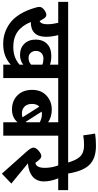

<svg xmlns="http://www.w3.org/2000/svg" viewBox="463 -1513 1045 2051"><g transform="rotate(90 985.5 -487.5)"><path d="M894 -693V-587H794V0H651V-80Q564 1 430 1Q369 1 315 -16Q261 -33 208.5 -70.5Q156 -108 112.5 -177.5Q69 -247 42 -343Q34 -367 34 -386Q34 -414 65 -437Q96 -460 120 -460Q141 -460 160 -431Q176 -405 185 -388Q219 -402 219 -471Q219 -522 204 -587H-20V-693ZM651 -499V-587H335Q353 -518 353 -458Q353 -294 195 -294Q234 -199 298.5 -153Q363 -107 463 -107Q575 -107 651 -174V-214Q610 -179 546 -179Q472 -179 427.5 -225Q383 -271 383 -347Q383 -422 428.5 -467.5Q474 -513 558 -513Q609 -513 651 -499ZM651 -299V-417Q623 -429 587 -429Q549 -429 526.5 -407Q504 -385 504 -349Q504 -315 524.5 -292.5Q545 -270 579 -270Q624 -270 651 -299Z M1509 -693V-587H1409V0H1266V-152Q1215 -93 1129 -93Q1037 -93 978.5 -151.5Q920 -210 920 -309Q920 -405 981 -461.5Q1042 -518 1132 -518Q1208 -518 1266 -479V-587H854V-693ZM1266 -390Q1222 -413 1181 -413Q1170 -413 1152 -411L1261 -240Q1262 -241 1263.5 -243.5Q1265 -246 1266 -247ZM1070 -307Q1070 -257 1097.5 -228Q1125 -199 1174 -199Q1196 -199 1213 -206L1099 -385Q1070 -358 1070 -307Z M1991 -693V-587H1865Q1898 -505 1898 -435Q1898 -358 1847.5 -314.5Q1797 -271 1705 -263L1921 -86L1815 15L1577 -252Q1537 -297 1537 -323Q1537 -348 1569.5 -377Q1602 -406 1627 -406Q1644 -406 1658.5 -392.5Q1673 -379 1699 -343Q1753 -350 1753 -445Q1753 -516 1727 -587H1469V-693Z M1702 -672Q1674 -778 1632.5 -820.5Q1591 -863 1512 -863Q1455 -863 1406 -854L1387 -981Q1448 -990 1517 -990Q1653 -990 1721.5 -919.5Q1790 -849 1815 -684Z"/></g></svg>

Font: FiraGO
Style: Bold
Weight: 700
Designer: bBox Type
Foundry: bBox Type GmbH
Version: Version 1.001;PS 001.001;hotconv 1.0.88;makeotf.lib2.5.64775